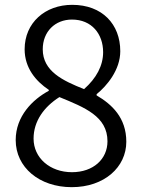

<svg xmlns="http://www.w3.org/2000/svg" viewBox="-20 -762 589 795"><path d="M277 13C412 13 503 -70 503 -175C503 -275 443 -330 380 -367V-372C422 -406 478 -472 478 -550C478 -662 403 -742 279 -742C167 -742 82 -668 82 -558C82 -481 128 -426 182 -390V-386C115 -350 45 -281 45 -182C45 -69 143 13 277 13ZM328 -393C240 -428 157 -467 157 -558C157 -631 208 -681 278 -681C360 -681 407 -621 407 -546C407 -490 379 -438 328 -393ZM278 -49C187 -49 119 -108 119 -188C119 -261 163 -320 226 -360C331 -317 425 -280 425 -177C425 -103 366 -49 278 -49Z"/></svg>

Font: ChiuKong Gothic CL Normal
Style: Regular
Weight: 350
Designer: Ryoko NISHIZUKA 西塚涼子 (kana, bopomofo & ideographs); Paul D. Hunt (Latin, Greek & Cyrillic); Sandoll Communications 산돌커뮤니
Foundry: Adobe
Version: Version 1.300